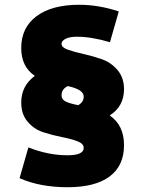

<svg xmlns="http://www.w3.org/2000/svg" viewBox="-20 -724 601 805"><path d="M263 61Q148 61 62 23L99 -106Q182 -73 263 -73Q331 -73 331 -104Q331 -122 304 -132Q277 -142 238.5 -149.5Q200 -157 161.5 -169.5Q123 -182 96 -213.5Q69 -245 69 -294Q69 -364 126 -406Q69 -444 69 -523Q69 -608 133 -656Q197 -704 312 -704Q394 -704 478 -676L441 -547Q364 -570 302 -570Q273 -570 255.5 -561.5Q238 -553 238 -540Q238 -525 265 -515.5Q292 -506 330.5 -497.5Q369 -489 407.5 -475.5Q446 -462 473 -430Q500 -398 500 -350Q500 -278 440 -240Q500 -199 500 -115Q500 -29 439.5 16Q379 61 263 61ZM238 -325Q238 -307 255 -298.5Q272 -290 308 -283Q331 -296 331 -319Q331 -349 264 -363Q238 -350 238 -325Z"/></svg>

Font: Cantarell Extra Bold
Style: Regular
Weight: 800
Designer: Dave Crossland, Nikolaus Waxweiler, Florian Fecher, Jacques Le Bailly, Eben Sorkin, Alexei Vanyashin, Alexios Zavras, Em
Version: Version 0.303